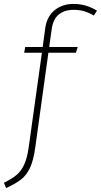

<svg xmlns="http://www.w3.org/2000/svg" viewBox="-63 -759 513 976"><path d="M200 -612 187 -520H332L323 -491H183L116 -8Q107 57 89.5 94Q72 131 45 152.5Q18 174 -32 197L-43 170Q-2 150 21 130.5Q44 111 59.5 78.5Q75 46 83 -11L150 -491H60L65 -520H154L167 -616Q175 -674 214 -706.5Q253 -739 310 -739Q344 -739 372.5 -730.5Q401 -722 430 -705L414 -680Q386 -696 363 -702.5Q340 -709 311 -709Q265 -709 236 -685.5Q207 -662 200 -612Z"/></svg>

Font: FiraGO UltraLight
Style: Italic
Weight: 200
Italic angle: -8°
Designer: bBox Type GmbH
Foundry: bBox Type GmbH
Version: Version 1.001